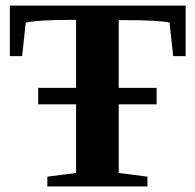

<svg xmlns="http://www.w3.org/2000/svg" viewBox="-20 -675 707 695"><path d="M151.4 0V-35.6L255.4 -48.8V-297.4H118.2V-356.9H255.4V-603H230.5Q118.7 -603 73.2 -593.3L60.1 -471.7H15.6V-654.8H651.9V-471.7H606.9L593.8 -593.3Q553.2 -602.1 433.6 -602.1H409.7V-356.9H546.9V-297.4H409.7V-48.8L513.7 -35.6V0Z"/></svg>

Font: Tinos
Style: Bold
Weight: 700
Designer: Steve Matteson
Foundry: Monotype Imaging Inc.
Version: Version 1.23